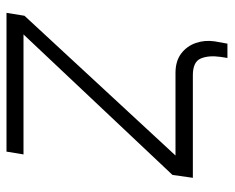

<svg xmlns="http://www.w3.org/2000/svg" viewBox="-82 -502 687 562"><g transform="rotate(-90 261.0 -221.5)"><path d="M371.8 101.2 375 81Q380 46.2 370.2 23.1Q360.4 0 321.4 0H21L29.5 -59.7L440.7 -495.7H89.5L97.7 -545.5H503.9L495.4 -492.9L86.3 -50.8H329.5Q363.6 -50.4 385.1 -33.9Q406.6 -17.4 415.7 8.7Q424.7 34.8 420.5 63.6L413.7 101.2Z"/></g></svg>

Font: Inter UI Extra Light
Style: Italic
Weight: 200
Italic angle: -9.39999°
Designer: Rasmus Andersson
Foundry: rsms
Version: 3.2;8d6f07862